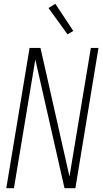

<svg xmlns="http://www.w3.org/2000/svg" viewBox="-20 -986 540 1006"><path d="M13 0 135 -735H192L228 -576L344 -61L456 -735H496L375 0H318L165 -674L53 0ZM334 -806 234 -944 270 -966 364 -824Z"/></svg>

Font: Iosevka Curly XLtObl
Style: Regular
Weight: 200
Italic angle: -9°
Monospace: yes
Designer: Belleve Invis
Foundry: Belleve Invis
Version: Version 11.1.0; ttfautohint (v1.8.3)